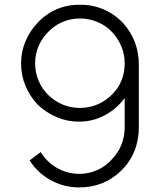

<svg xmlns="http://www.w3.org/2000/svg" viewBox="-20 -785 686 820"><path d="M154 -135.5Q167 -114 184.8 -96.8Q202.5 -79.5 223.8 -67.5Q245 -55.5 269 -49Q293 -42.5 318.5 -42.5Q361 -42.5 398 -59.8Q435 -77 460.5 -107.5Q486 -134.5 499.2 -168.5Q512.5 -202.5 512.5 -241.5V-366.5Q478 -319.5 427.2 -292.5Q376.5 -265.5 317.5 -265.5Q268 -265.5 223.2 -284.2Q178.5 -303 142.5 -336.5Q108 -372.5 89 -417.8Q70 -463 70 -514.5Q70 -564 88.8 -608.5Q107.5 -653 140.5 -687.5Q175 -725 221.5 -745.2Q268 -765.5 322 -764.5Q375 -765.5 423.2 -744.5Q471.5 -723.5 507.5 -684.5Q573 -610 573 -507.5V-241.5Q573 -187 554.2 -140.2Q535.5 -93.5 499 -57.5Q463 -21.5 417.2 -3Q371.5 15.5 318.5 15.5Q253 15.5 196.5 -15.5Q140 -47 106.5 -100ZM181 -643.5Q157 -618 143.5 -585Q130 -552 130 -514.5Q130 -475 145.2 -439.5Q160.5 -404 187.5 -378Q214.5 -352 249 -338Q283.5 -324 321 -324Q361.5 -324 397.5 -339.5Q433.5 -355 460.5 -383.5Q486 -409 499.2 -442.2Q512.5 -475.5 512.5 -514.5Q512.5 -552 499 -585Q485.5 -618 461.5 -645Q435.5 -674 399 -690Q362.5 -706 322 -706Q279.5 -706 243.8 -689.8Q208 -673.5 181 -643.5Z"/></svg>

Font: Russisch Sans Light
Style: Regular
Weight: 300
Designer: Michael Sharanda (font) & Cristiano Sobral (main changes)
Foundry: Michael Sharanda
Version: Version 2.00;September 8, 2020;FontCreator 13.0.0.2681 64-bi